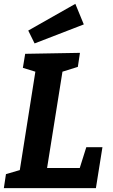

<svg xmlns="http://www.w3.org/2000/svg" viewBox="-21 -979 586 999"><path d="M428 -213H512L478 0H-1L10 -73L82 -94L163 -606L98 -626L110 -699L395 -704L384 -631L304 -606L224 -105H394ZM159 -753 126 -820 371 -959 415 -852Z"/></svg>

Font: Bitter
Style: Bold Italic
Weight: 700
Italic angle: -9°
Designer: Sol Matas, and Bitter project Authors
Foundry: Sol Matas
Version: Version 2.001